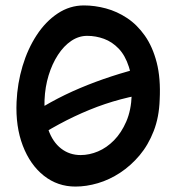

<svg xmlns="http://www.w3.org/2000/svg" viewBox="-20 -682 649 707"><path d="M258 5Q192 5 141.5 -35Q91 -75 64 -145.5Q37 -216 41 -307Q44 -375 63 -438.5Q82 -502 115 -552.5Q148 -603 192.5 -632.5Q237 -662 289 -662Q329 -662 370 -651Q411 -640 448 -615.5Q485 -591 513.5 -550.5Q542 -510 557 -452Q572 -394 568 -315Q566 -251 546 -199.5Q526 -148 494 -110Q462 -72 422.5 -46Q383 -20 340.5 -7.5Q298 5 258 5ZM90 -159 66 -242Q162 -310 274.5 -357.5Q387 -405 515 -436L545 -340Q423 -324 309.5 -277.5Q196 -231 90 -159ZM277 -111Q309 -111 341 -124.5Q373 -138 400 -165.5Q427 -193 445 -234.5Q463 -276 465 -332Q468 -394 454.5 -436Q441 -478 417 -503Q393 -528 363 -539Q333 -550 301 -550Q270 -550 242.5 -531.5Q215 -513 193.5 -480Q172 -447 159 -404.5Q146 -362 144 -314Q142 -250 158 -204.5Q174 -159 205 -135Q236 -111 277 -111Z"/></svg>

Font: Sour Gummy Medium
Style: Regular
Weight: 500
Designer: Stefie Justprince
Foundry: Eifetstype
Version: Version 1.000